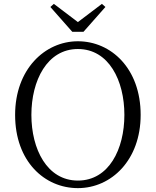

<svg xmlns="http://www.w3.org/2000/svg" viewBox="-20 -956 803 991"><path d="M411 -792 524 -920 506 -936 382 -842 258 -936 240 -920 353 -792ZM382 -24C223 -24 142 -186 142 -363C142 -540 223 -703 382 -703C542 -703 622 -540 622 -363C622 -186 542 -24 382 -24ZM382 -743C211 -743 58 -598 58 -363C58 -123 210 15 382 15C555 15 706 -130 706 -363C706 -603 553 -743 382 -743Z"/></svg>

Font: Noto Serif CJK JP Light
Style: Regular
Weight: 300
Designer: Ryoko NISHIZUKA 西塚涼子 (kana & ideographs); Frank Grießhammer (Latin, Greek & Cyrillic); Wenlong ZHANG 张文龙 (bopomofo); San
Foundry: Adobe Systems Incorporated
Version: Version 1.001;PS 1.001;hotconv 16.6.54;makeotf.lib2.5.65590